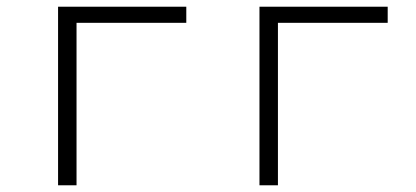

<svg xmlns="http://www.w3.org/2000/svg" viewBox="-20 -552 1240 572"><path d="M153 0V-532H535V-484H208V0Z M753 0V-532H1135V-484H808V0Z"/></svg>

Font: Noto Sans Mono Light
Style: Regular
Weight: 300
Designer: Monotype Design Team
Foundry: Monotype Imaging Inc.
Version: Version 2.014; ttfautohint (v1.8.4.7-5d5b)